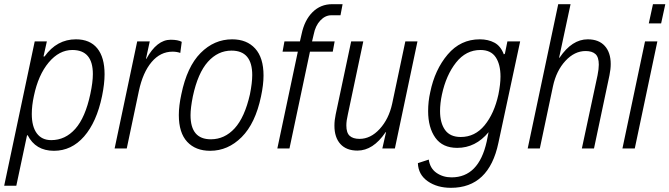

<svg xmlns="http://www.w3.org/2000/svg" viewBox="-40 -710 3201 918"><path d="M126 -512H184L168 -440H173Q232 -522 323 -522Q390 -522 425 -479Q460 -436 460 -355Q460 -310 448 -251Q422 -126 362 -57.5Q302 11 218 11Q130 11 92 -64L89 -62L38 178H-20ZM392 -261Q404 -317 404 -356Q404 -471 306 -471Q243 -471 193 -411.5Q143 -352 122 -251Q112 -205 112 -165Q112 -105 136 -72.5Q160 -40 205 -40Q272 -40 320 -94Q368 -148 392 -261Z M616 -512H676L658 -429H660Q710 -520 776 -520Q811 -520 829 -510L822 -457Q805 -463 785 -463Q727 -463 685 -413.5Q643 -364 624 -275L566 0H508Z M815 -160Q815 -204 827 -259Q854 -391 919 -456.5Q984 -522 1070 -522Q1140 -522 1180 -478Q1220 -434 1220 -349Q1220 -305 1208 -249Q1181 -120 1115.5 -54.5Q1050 11 965 11Q895 11 855 -32Q815 -75 815 -160ZM1155 -259Q1166 -314 1166 -351Q1166 -468 1067 -468Q1002 -468 954 -414.5Q906 -361 882 -249Q871 -194 871 -159Q871 -44 968 -44Q1034 -44 1082 -96.5Q1130 -149 1155 -259Z M1384 -463H1311L1320 -512H1394L1402 -547Q1416 -614 1454.5 -652Q1493 -690 1548 -690H1598L1588 -637H1544Q1515 -637 1491.5 -612Q1468 -587 1460 -546L1452 -512H1560L1551 -463H1442L1344 0H1286Z M1848 0H1788L1806 -79L1803 -77Q1744 10 1669 10Q1616 10 1587.5 -21.5Q1559 -53 1559 -109Q1559 -135 1565 -163L1639 -512H1697L1623 -162Q1616 -133 1616 -110Q1616 -75 1632 -60.5Q1648 -46 1679 -46Q1732 -46 1775.5 -93.5Q1819 -141 1835 -214L1898 -512H1956Z M2447 -512 2343 -27Q2298 188 2116 188Q2050 188 2005 156.5Q1960 125 1958 70L2010 53Q2016 95 2047 116.5Q2078 138 2119 138Q2249 138 2287 -33L2296 -78Q2234 -3 2146 -3Q2076 -3 2041.5 -51.5Q2007 -100 2007 -179Q2007 -225 2017 -269Q2039 -377 2100.5 -449.5Q2162 -522 2254 -522Q2294 -522 2324 -506Q2354 -490 2369 -450L2374 -453L2386 -512ZM2353 -344Q2353 -402 2330 -436.5Q2307 -471 2257 -471Q2188 -471 2140.5 -411Q2093 -351 2073 -258Q2064 -216 2064 -179Q2064 -122 2088 -88.5Q2112 -55 2163 -55Q2231 -55 2277 -111Q2323 -167 2343 -258Q2353 -308 2353 -344Z M2629 -690H2688L2633 -433L2636 -435Q2695 -522 2770 -522Q2823 -522 2851.5 -490.5Q2880 -459 2880 -404Q2880 -379 2874 -350L2800 0H2742L2817 -350Q2823 -380 2823 -401Q2823 -437 2807 -451.5Q2791 -466 2760 -466Q2707 -466 2663.5 -419Q2620 -372 2604 -298L2541 0H2483Z M3082 -690H3141L3121 -598H3062ZM3044 -512H3103L2995 0H2936Z"/></svg>

Font: Decalotype Light Italic
Style: Regular
Weight: 300
Italic angle: -12°
Designer: Alfredo Marco Pradil
Foundry: Alfredo Marco Pradil
Version: Version 1.0